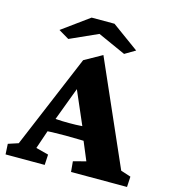

<svg xmlns="http://www.w3.org/2000/svg" viewBox="-114 -844 841 935"><g transform="rotate(15 306.0 -376.0)"><path d="M0 0 -2.9 -52.7 47.9 -69.3 246.1 -541 335 -590.8 564.5 -69.3 615.2 -52.7 612.3 0H330.1L325.2 -52.7L388.7 -69.3L338.9 -188.5L328.1 -223.6L233.4 -442.4L264.6 -427.7L189.5 -227.5L180.7 -198.2L136.7 -69.3L200.2 -52.7L197.3 0ZM155.3 -161.1V-232.4Q174.8 -231.4 197.8 -229.5Q220.7 -227.5 258.8 -227.5Q296.9 -227.5 320.8 -229.5Q344.7 -231.4 364.3 -232.4V-162.1Q351.6 -162.1 326.7 -163.1Q301.8 -164.1 258.8 -164.1Q214.8 -164.1 191.4 -163.1Q168 -162.1 155.3 -161.1ZM483.4 -653.3 430.7 -622.1 256.8 -700.2H323.2L149.4 -622.1L96.7 -653.3L232.4 -752H347.7Z"/></g></svg>

Font: Crimson Pro ExtraBold
Style: Regular
Weight: 800
Designer: Jacques Le Bailly
Foundry: Baron von Fonthausen
Version: Version 1.003